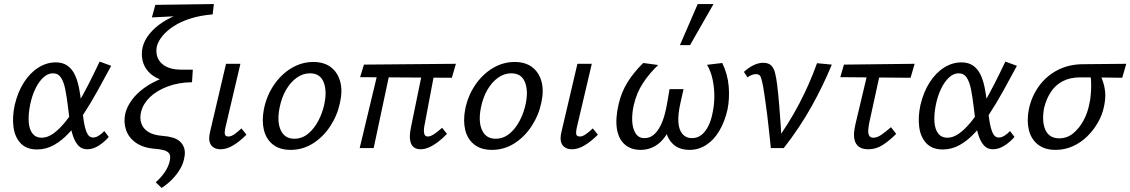

<svg xmlns="http://www.w3.org/2000/svg" viewBox="-20 -731 5581 948"><path d="M163 7Q111 7 82 -23.5Q53 -54 46.5 -104.5Q40 -155 53 -214Q68 -277 98 -324Q128 -371 169 -397Q210 -423 255 -423Q291 -423 314 -406Q337 -389 350 -361Q363 -333 370 -297.5Q377 -262 381 -224Q387 -180 392.5 -140.5Q398 -101 408.5 -76.5Q419 -52 440 -52Q453 -52 467.5 -61Q482 -70 495 -84L517 -55Q498 -32 469 -13Q440 6 411 6Q383 6 366.5 -12.5Q350 -31 340 -61Q330 -91 325 -127.5Q320 -164 316 -200Q310 -251 302.5 -289Q295 -327 281 -348Q267 -369 241 -369Q216 -369 193.5 -348Q171 -327 154 -291.5Q137 -256 128 -210Q119 -162 122 -126.5Q125 -91 141 -71Q157 -51 186 -51Q214 -51 243 -71.5Q272 -92 301 -127.5Q330 -163 359 -210.5Q388 -258 416 -313Q444 -368 472 -427L529 -406Q494 -341 460.5 -280.5Q427 -220 392.5 -167.5Q358 -115 322 -76Q286 -37 246.5 -15Q207 7 163 7Z M778 197 749 169Q775 146 793.5 119Q812 92 818 64Q824 38 815 26.5Q806 15 788.5 10.5Q771 6 749 4Q689 0 652 -25.5Q615 -51 602 -90.5Q589 -130 599 -172Q607 -204 630 -236Q653 -268 691 -296Q729 -324 784 -345.5Q839 -367 909 -378L889 -325H854Q804 -325 768.5 -339.5Q733 -354 711.5 -378.5Q690 -403 683.5 -434Q677 -465 684 -497Q692 -531 717.5 -563Q743 -595 783.5 -621.5Q824 -648 879.5 -666.5Q935 -685 1004 -692L1030 -660Q970 -655 922 -640Q874 -625 839 -602.5Q804 -580 783 -554.5Q762 -529 755 -504Q750 -482 754 -461Q758 -440 773 -423Q788 -406 813.5 -396.5Q839 -387 877 -387H932L928 -325Q860 -324 806.5 -303.5Q753 -283 720 -251Q687 -219 677 -180Q669 -150 677.5 -123Q686 -96 712.5 -79.5Q739 -63 784 -60Q811 -58 833 -51.5Q855 -45 869.5 -31.5Q884 -18 890 2.5Q896 23 889 53Q884 78 869.5 103Q855 128 833 151.5Q811 175 778 197ZM730 -645 747 -707 1036 -711 1030 -660Z M1069 6Q1049 6 1034.5 -3Q1020 -12 1015 -30.5Q1010 -49 1017 -79L1096 -416H1167L1092 -97Q1088 -78 1090.5 -67.5Q1093 -57 1108 -57Q1121 -57 1136.5 -67.5Q1152 -78 1172 -97L1197 -66Q1163 -32 1131 -13Q1099 6 1069 6Z M1415 9Q1361 9 1327.5 -17.5Q1294 -44 1283 -89.5Q1272 -135 1283 -192Q1296 -257 1331.5 -310Q1367 -363 1418 -394Q1469 -425 1527 -425Q1580 -425 1613.5 -399.5Q1647 -374 1659.5 -329Q1672 -284 1659 -225Q1646 -162 1611 -108.5Q1576 -55 1525.5 -23Q1475 9 1415 9ZM1433 -46Q1471 -46 1501 -70.5Q1531 -95 1552 -135Q1573 -175 1582 -220Q1595 -284 1577.5 -326.5Q1560 -369 1510 -369Q1476 -369 1445.5 -347.5Q1415 -326 1392.5 -287.5Q1370 -249 1360 -197Q1347 -129 1366.5 -87.5Q1386 -46 1433 -46Z M2056 6Q2036 6 2022.5 -4.5Q2009 -15 2005 -38.5Q2001 -62 2009 -102L2072 -409H2132L2075 -107Q2073 -96 2073 -84.5Q2073 -73 2077 -65Q2081 -57 2093 -57Q2105 -57 2122 -68Q2139 -79 2163 -100L2187 -70Q2165 -47 2142.5 -30Q2120 -13 2098.5 -3.5Q2077 6 2056 6ZM1756 0 1854 -409H1912L1825 0ZM2211 -347 1758 -350 1777 -412 2231 -416Z M2409 9Q2355 9 2321.5 -17.5Q2288 -44 2277 -89.5Q2266 -135 2277 -192Q2290 -257 2325.5 -310Q2361 -363 2412 -394Q2463 -425 2521 -425Q2574 -425 2607.5 -399.5Q2641 -374 2653.5 -329Q2666 -284 2653 -225Q2640 -162 2605 -108.5Q2570 -55 2519.5 -23Q2469 9 2409 9ZM2427 -46Q2465 -46 2495 -70.5Q2525 -95 2546 -135Q2567 -175 2576 -220Q2589 -284 2571.5 -326.5Q2554 -369 2504 -369Q2470 -369 2439.5 -347.5Q2409 -326 2386.5 -287.5Q2364 -249 2354 -197Q2341 -129 2360.5 -87.5Q2380 -46 2427 -46Z M2804 6Q2784 6 2769.5 -3Q2755 -12 2750 -30.5Q2745 -49 2752 -79L2831 -416H2902L2827 -97Q2823 -78 2825.5 -67.5Q2828 -57 2843 -57Q2856 -57 2871.5 -67.5Q2887 -78 2907 -97L2932 -66Q2898 -32 2866 -13Q2834 6 2804 6Z M3143 9Q3095 9 3064.5 -18Q3034 -45 3026 -95Q3018 -145 3034 -215Q3048 -276 3078.5 -325Q3109 -374 3156 -420L3230 -410Q3188 -371 3155.5 -322Q3123 -273 3109 -211Q3100 -171 3101.5 -134Q3103 -97 3118 -73Q3133 -49 3162 -49Q3188 -49 3207 -65Q3226 -81 3239.5 -107Q3253 -133 3261.5 -164.5Q3270 -196 3275 -227L3286 -291H3355L3340 -224Q3327 -167 3329.5 -128.5Q3332 -90 3349.5 -69.5Q3367 -49 3396 -49Q3423 -49 3443 -64.5Q3463 -80 3477.5 -109Q3492 -138 3499 -177Q3507 -215 3507 -256.5Q3507 -298 3498.5 -338.5Q3490 -379 3471 -411L3546 -420Q3573 -365 3578 -304.5Q3583 -244 3572 -190Q3559 -132 3532.5 -86.5Q3506 -41 3468 -16Q3430 9 3385 9Q3326 9 3294.5 -28.5Q3263 -66 3264 -125L3296 -118Q3271 -53 3232 -22Q3193 9 3143 9ZM3337 -508 3425 -711H3503L3387 -508Z M3786 0Q3782 -38 3777.5 -80.5Q3773 -123 3768 -164.5Q3763 -206 3757.5 -242Q3752 -278 3748 -304Q3741 -340 3735.5 -352.5Q3730 -365 3712 -365Q3702 -365 3691 -360.5Q3680 -356 3671 -349L3653 -376Q3676 -397 3700.5 -409Q3725 -421 3748 -421Q3774 -421 3787.5 -408Q3801 -395 3807 -370.5Q3813 -346 3817 -314Q3823 -265 3827 -215.5Q3831 -166 3834.5 -117Q3838 -68 3839 -19L3805 -25Q3875 -121 3926.5 -219.5Q3978 -318 4014 -419L4087 -412Q4044 -307 3986 -203.5Q3928 -100 3850 0Z M4268 6Q4236 6 4220 -7Q4204 -20 4199.5 -40Q4195 -60 4197.5 -81Q4200 -102 4204 -119L4273 -409H4334L4272 -125Q4268 -106 4267 -89Q4266 -72 4271.5 -61.5Q4277 -51 4292 -51Q4311 -51 4332.5 -66Q4354 -81 4379 -103L4405 -70Q4372 -37 4339 -15.5Q4306 6 4268 6ZM4129 -350 4147 -412 4496 -416 4476 -347Z M4635 7Q4583 7 4554 -23.5Q4525 -54 4518.5 -104.5Q4512 -155 4525 -214Q4540 -277 4570 -324Q4600 -371 4641 -397Q4682 -423 4727 -423Q4763 -423 4786 -406Q4809 -389 4822 -361Q4835 -333 4842 -297.5Q4849 -262 4853 -224Q4859 -180 4864.5 -140.5Q4870 -101 4880.5 -76.5Q4891 -52 4912 -52Q4925 -52 4939.5 -61Q4954 -70 4967 -84L4989 -55Q4970 -32 4941 -13Q4912 6 4883 6Q4855 6 4838.5 -12.5Q4822 -31 4812 -61Q4802 -91 4797 -127.5Q4792 -164 4788 -200Q4782 -251 4774.5 -289Q4767 -327 4753 -348Q4739 -369 4713 -369Q4688 -369 4665.5 -348Q4643 -327 4626 -291.5Q4609 -256 4600 -210Q4591 -162 4594 -126.5Q4597 -91 4613 -71Q4629 -51 4658 -51Q4686 -51 4715 -71.5Q4744 -92 4773 -127.5Q4802 -163 4831 -210.5Q4860 -258 4888 -313Q4916 -368 4944 -427L5001 -406Q4966 -341 4932.5 -280.5Q4899 -220 4864.5 -167.5Q4830 -115 4794 -76Q4758 -37 4718.5 -15Q4679 7 4635 7Z M5192 9Q5138 9 5104.5 -17.5Q5071 -44 5060 -89.5Q5049 -135 5060 -192Q5073 -254 5109 -304.5Q5145 -355 5201 -384.5Q5257 -414 5330 -414L5541 -416L5521 -347Q5461 -348 5409 -348.5Q5357 -349 5314 -349Q5264 -349 5228 -330.5Q5192 -312 5169 -277.5Q5146 -243 5135 -197Q5123 -130 5142 -89Q5161 -48 5210 -48Q5248 -48 5278 -72Q5308 -96 5329.5 -135.5Q5351 -175 5359 -220Q5363 -236 5365 -257Q5367 -278 5367.5 -300Q5368 -322 5366.5 -340.5Q5365 -359 5362 -369L5407 -380Q5414 -359 5423.5 -334.5Q5433 -310 5436.5 -278.5Q5440 -247 5431 -205Q5423 -165 5401.5 -127Q5380 -89 5348.5 -58Q5317 -27 5277 -9Q5237 9 5192 9Z"/></svg>

Font: Ysabeau Infant Medium
Style: Italic
Weight: 500
Italic angle: -12°
Designer: Christian Thalmann (Catharsis Fonts)
Version: Version 2.001;gftools[0.9.30]; featfreeze: ss01,ss02,lnum